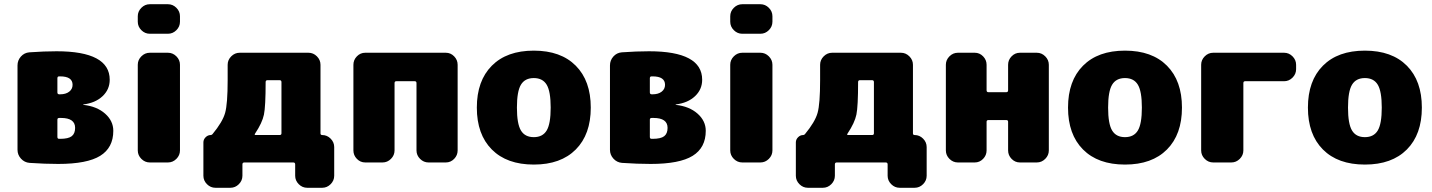

<svg xmlns="http://www.w3.org/2000/svg" viewBox="-20 -770 6787 910"><path d="M265 -112Q304 -112 320 -124.5Q336 -137 336 -164Q336 -211 269 -211H261Q252 -211 252 -203V-121Q252 -112 260 -112ZM252 -399V-332Q252 -323 261 -323H265Q292 -323 308 -335.5Q324 -348 324 -368Q324 -408 265 -408H260Q252 -408 252 -399ZM375 -273Q439 -266 478 -231.5Q517 -197 517 -150Q517 -70 455 -31.5Q393 7 256 7Q193 7 120 2Q96 0 79.5 -18Q63 -36 63 -60V-460Q63 -484 79 -502Q95 -520 119 -522Q189 -527 248 -527Q500 -527 500 -392Q500 -346 466 -314Q432 -282 375 -275L374 -274Z M776 -520Q799 -520 816 -503Q833 -486 833 -463V-57Q833 -34 816 -17Q799 0 776 0H690Q667 0 650 -17Q633 -34 633 -57V-463Q633 -486 650 -503Q667 -520 690 -520ZM776 -750Q799 -750 816 -733Q833 -716 833 -693V-667Q833 -644 816 -627Q799 -610 776 -610H690Q667 -610 650 -627Q633 -644 633 -667V-693Q633 -716 650 -733Q667 -750 690 -750Z M1314 -138V-381Q1314 -390 1305 -390H1248Q1239 -390 1239 -381Q1239 -266 1231 -227Q1223 -188 1189 -137Q1184 -130 1192 -130H1305Q1314 -130 1314 -138ZM1507 -130Q1530 -130 1547 -113Q1564 -96 1564 -73V63Q1564 86 1547 103Q1530 120 1507 120H1436Q1413 120 1396 103Q1379 86 1379 63V9Q1379 0 1370 0H1138Q1129 0 1129 9V63Q1129 86 1112 103Q1095 120 1072 120H1001Q978 120 961 103Q944 86 944 63V-95Q944 -109 954.5 -119.5Q965 -130 979 -130Q983 -130 987 -134Q1035 -192 1047 -235Q1059 -278 1059 -390V-463Q1059 -486 1076 -503Q1093 -520 1116 -520H1442Q1465 -520 1482 -503Q1499 -486 1499 -463V-138Q1499 -130 1507 -130Z M2093 -520Q2116 -520 2132.5 -503Q2149 -486 2149 -463V-57Q2149 -34 2132.5 -17Q2116 0 2093 0H2011Q1988 0 1971 -17Q1954 -34 1954 -57V-376Q1954 -385 1946 -385H1858Q1850 -385 1850 -376V-57Q1850 -34 1833 -17Q1816 0 1793 0H1711Q1688 0 1671.5 -17Q1655 -34 1655 -57V-463Q1655 -486 1671.5 -503Q1688 -520 1711 -520Z M2449 -151.5Q2468 -120 2510 -120Q2552 -120 2571 -151.5Q2590 -183 2590 -260Q2590 -337 2571 -368.5Q2552 -400 2510 -400Q2468 -400 2449 -368.5Q2430 -337 2430 -260Q2430 -183 2449 -151.5ZM2311 -458.5Q2382 -530 2510 -530Q2638 -530 2709 -458.5Q2780 -387 2780 -260Q2780 -133 2709 -61.5Q2638 10 2510 10Q2382 10 2311 -61.5Q2240 -133 2240 -260Q2240 -387 2311 -458.5Z M3073 -112Q3112 -112 3128 -124.5Q3144 -137 3144 -164Q3144 -211 3077 -211H3069Q3060 -211 3060 -203V-121Q3060 -112 3068 -112ZM3060 -399V-332Q3060 -323 3069 -323H3073Q3100 -323 3116 -335.5Q3132 -348 3132 -368Q3132 -408 3073 -408H3068Q3060 -408 3060 -399ZM3183 -273Q3247 -266 3286 -231.5Q3325 -197 3325 -150Q3325 -70 3263 -31.5Q3201 7 3064 7Q3001 7 2928 2Q2904 0 2887.5 -18Q2871 -36 2871 -60V-460Q2871 -484 2887 -502Q2903 -520 2927 -522Q2997 -527 3056 -527Q3308 -527 3308 -392Q3308 -346 3274 -314Q3240 -282 3183 -275L3182 -274Z M3584 -520Q3607 -520 3624 -503Q3641 -486 3641 -463V-57Q3641 -34 3624 -17Q3607 0 3584 0H3498Q3475 0 3458 -17Q3441 -34 3441 -57V-463Q3441 -486 3458 -503Q3475 -520 3498 -520ZM3584 -750Q3607 -750 3624 -733Q3641 -716 3641 -693V-667Q3641 -644 3624 -627Q3607 -610 3584 -610H3498Q3475 -610 3458 -627Q3441 -644 3441 -667V-693Q3441 -716 3458 -733Q3475 -750 3498 -750Z M4122 -138V-381Q4122 -390 4113 -390H4056Q4047 -390 4047 -381Q4047 -266 4039 -227Q4031 -188 3997 -137Q3992 -130 4000 -130H4113Q4122 -130 4122 -138ZM4315 -130Q4338 -130 4355 -113Q4372 -96 4372 -73V63Q4372 86 4355 103Q4338 120 4315 120H4244Q4221 120 4204 103Q4187 86 4187 63V9Q4187 0 4178 0H3946Q3937 0 3937 9V63Q3937 86 3920 103Q3903 120 3880 120H3809Q3786 120 3769 103Q3752 86 3752 63V-95Q3752 -109 3762.5 -119.5Q3773 -130 3787 -130Q3791 -130 3795 -134Q3843 -192 3855 -235Q3867 -278 3867 -390V-463Q3867 -486 3884 -503Q3901 -520 3924 -520H4250Q4273 -520 4290 -503Q4307 -486 4307 -463V-138Q4307 -130 4315 -130Z M4894 -520Q4917 -520 4934 -503Q4951 -486 4951 -463V-57Q4951 -34 4934 -17Q4917 0 4894 0H4814Q4791 0 4774.5 -17Q4758 -34 4758 -57V-193Q4758 -201 4749 -201H4665Q4656 -201 4656 -193V-57Q4656 -34 4639.5 -17Q4623 0 4600 0H4520Q4497 0 4480 -17Q4463 -34 4463 -57V-463Q4463 -486 4480 -503Q4497 -520 4520 -520H4600Q4623 -520 4639.5 -503Q4656 -486 4656 -463V-342Q4656 -333 4665 -333H4749Q4758 -333 4758 -342V-463Q4758 -486 4774.5 -503Q4791 -520 4814 -520Z M5251 -151.5Q5270 -120 5312 -120Q5354 -120 5373 -151.5Q5392 -183 5392 -260Q5392 -337 5373 -368.5Q5354 -400 5312 -400Q5270 -400 5251 -368.5Q5232 -337 5232 -260Q5232 -183 5251 -151.5ZM5113 -458.5Q5184 -530 5312 -530Q5440 -530 5511 -458.5Q5582 -387 5582 -260Q5582 -133 5511 -61.5Q5440 10 5312 10Q5184 10 5113 -61.5Q5042 -133 5042 -260Q5042 -387 5113 -458.5Z M6066 -520Q6089 -520 6106 -503Q6123 -486 6123 -463V-442Q6123 -419 6106 -402Q6089 -385 6066 -385H5881Q5873 -385 5873 -376V-57Q5873 -34 5856 -17Q5839 0 5816 0H5730Q5707 0 5690 -17Q5673 -34 5673 -57V-463Q5673 -486 5690 -503Q5707 -520 5730 -520Z M6388 -151.5Q6407 -120 6449 -120Q6491 -120 6510 -151.5Q6529 -183 6529 -260Q6529 -337 6510 -368.5Q6491 -400 6449 -400Q6407 -400 6388 -368.5Q6369 -337 6369 -260Q6369 -183 6388 -151.5ZM6250 -458.5Q6321 -530 6449 -530Q6577 -530 6648 -458.5Q6719 -387 6719 -260Q6719 -133 6648 -61.5Q6577 10 6449 10Q6321 10 6250 -61.5Q6179 -133 6179 -260Q6179 -387 6250 -458.5Z"/></svg>

Font: Rounded Mplus 1c Black
Style: Regular
Weight: 900
Version: Version 1.059.20150529